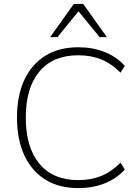

<svg xmlns="http://www.w3.org/2000/svg" viewBox="-20 -955 707 983"><path d="M381 8Q282 8 212 -35.5Q142 -79 104.5 -160Q67 -241 67 -353Q67 -465 104.5 -545.5Q142 -626 212 -669.5Q282 -713 381 -713Q455 -713 515.5 -689Q576 -665 619 -618L597 -583Q550 -630 498 -651Q446 -672 380 -672Q251 -672 181.5 -588.5Q112 -505 112 -353Q112 -201 181.5 -117Q251 -33 380 -33Q446 -33 498 -54Q550 -75 597 -122L619 -87Q576 -40 515.5 -16Q455 8 381 8ZM237 -765 358 -935H406L527 -765H490L382 -897L274 -765Z"/></svg>

Font: Nunito Sans 12pt ExtraLight
Style: Regular
Weight: 200
Version: Version 3.101;gftools[0.9.27]